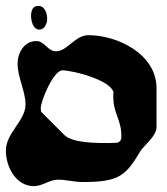

<svg xmlns="http://www.w3.org/2000/svg" viewBox="-47 -594 571 655"><path d="M59 -539C59 -523 66 -493 87 -493C105 -493 114 -514 114 -529C114 -547 107 -574 83 -574C63 -574 59 -555 59 -539ZM92 -225C92 -249 135 -354 166 -354C200 -354 328 -322 340 -280C335 -208 367 -192 367 -130C367 -119 366 -112 353 -107C349 -107 331 -106 327 -106C288 -106 202 -105 173 -133L93 -213C93 -214 92 -222 92 -225ZM-27 -80C-27 -24 8 41 68 41C99 41 121 19 151 19C180 19 206 27 235 27C359 27 382 6 433 -80C444 -97 487 -130 487 -160V-293C487 -410 353 -474 255 -474C208 -474 183 -419 144 -419C116 -419 105 -454 77 -454C35 -454 13 -413 13 -377C13 -329 40 -284 40 -237C40 -182 -27 -141 -27 -80Z"/></svg>

Font: Charger
Style: Overspray
Weight: 400
Designer: Jasper
Foundry: Cannot Into Space Fonts
Version: Version 0.980